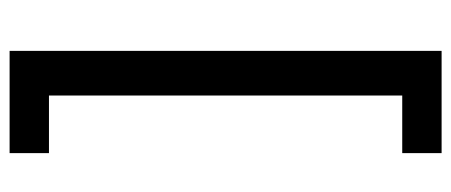

<svg xmlns="http://www.w3.org/2000/svg" viewBox="-290 -500 940 400"><g transform="rotate(-90 180.0 -300.0)"><path d="M61 68H181V-668H61V-750H274V150H61Z"/></g></svg>

Font: Golos UI VF
Style: Regular
Weight: 400
Designer: A.Korolkova, Vitaly Kuzmin
Foundry: ParaType Ltd
Version: Version 2.000